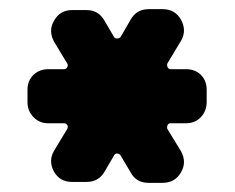

<svg xmlns="http://www.w3.org/2000/svg" viewBox="-20 -696 512 419"><path d="M431 -473Q431 -454 418.5 -440.5Q406 -427 386 -427H352Q348 -427 346 -423.5Q344 -420 345 -415L375 -366Q388 -342 375 -320Q362 -297 335 -297H304Q277 -297 265 -320L243 -357Q240 -361 235.5 -361Q231 -361 229 -357L208 -321Q195 -299 169 -299H137Q111 -299 98 -321Q85 -345 98 -367L127 -415Q129 -420 126.5 -423.5Q124 -427 120 -427H85Q66 -427 53 -440.5Q40 -454 40 -473V-500Q40 -520 53 -532.5Q66 -545 85 -545H120Q124 -545 126.5 -549Q129 -553 127 -557L98 -605Q85 -629 98 -651Q111 -674 137 -674H169Q195 -674 208 -651L229 -615Q231 -612 235.5 -612Q240 -612 243 -615L265 -653Q278 -676 304 -676H335Q362 -676 375 -653Q388 -629 375 -607L345 -557Q344 -553 346 -549Q348 -545 352 -545H386Q406 -545 418.5 -532.5Q431 -520 431 -500Z"/></svg>

Font: Monomaniac One
Style: Regular
Weight: 400
Version: Version 1.000; ttfautohint (v1.8.3)